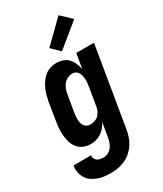

<svg xmlns="http://www.w3.org/2000/svg" viewBox="-256 -863 998 1175"><g transform="rotate(-30 243.0 -275.5)"><path d="M166 223Q143 223 119.5 220.5Q96 218 74.5 210Q53 202 34.5 189.5Q16 177 4.5 158Q-7 139 -11.5 116Q-16 93 -12 70V68H112Q110 80 115 91Q120 102 129.5 108Q139 114 151 116Q163 118 175 118Q191 118 207 109Q223 100 233.5 85.5Q244 71 249 54.5Q254 38 257 21L273 -74Q263 -56 250.5 -40.5Q238 -25 221.5 -14Q205 -3 186 2.5Q167 8 148 8Q122 8 98.5 -1Q75 -10 59 -28.5Q43 -47 35.5 -70.5Q28 -94 25.5 -119.5Q23 -145 24.5 -171Q26 -197 31 -223L50 -343Q54 -364 59.5 -385Q65 -406 74 -426.5Q83 -447 96 -466Q109 -485 126.5 -499.5Q144 -514 165 -521Q186 -528 207 -528Q232 -528 254.5 -520.5Q277 -513 292 -496.5Q307 -480 316 -459Q325 -438 329 -415L347 -520H472L379 38Q375 63 367 87.5Q359 112 344.5 134Q330 156 309.5 174Q289 192 265 203Q241 214 216 218.5Q191 223 166 223ZM204 -97Q219 -97 235 -102.5Q251 -108 263 -120Q275 -132 281.5 -147.5Q288 -163 290 -179L310 -299Q312 -312 313.5 -325Q315 -338 314.5 -351Q314 -364 311.5 -376.5Q309 -389 303 -399.5Q297 -410 286.5 -416.5Q276 -423 262 -423Q245 -423 228 -415Q211 -407 199.5 -392.5Q188 -378 182 -361Q176 -344 173 -326L153 -206Q151 -194 150 -182Q149 -170 150 -158.5Q151 -147 154 -135.5Q157 -124 163.5 -115.5Q170 -107 180.5 -102Q191 -97 204 -97ZM276 -572 219 -628 368 -774 440 -706Z"/></g></svg>

Font: Iosevka Extrabold
Style: Italic
Weight: 800
Italic angle: -9°
Monospace: yes
Designer: Belleve Invis
Foundry: Belleve Invis
Version: Version 32.5.0; ttfautohint (v1.8.4)